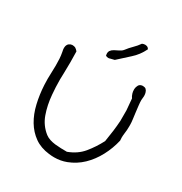

<svg xmlns="http://www.w3.org/2000/svg" viewBox="-170 -812 918 971"><g transform="rotate(30 289.5 -326.0)"><path d="M534.2 -299.8V-289.1Q534.2 -267.6 531.2 -248Q529.3 -233.4 529.3 -221.7Q529.3 -212.9 530.3 -205.1Q518.6 -154.3 494.1 -108.4Q469.7 -62.5 434.6 -28.8Q399.4 4.9 353.5 22.5Q320.3 35.2 283.2 35.2Q268.6 35.2 252.9 33.2Q202.1 27.3 166.5 2Q130.9 -23.4 107.4 -62.5Q84 -101.6 72.3 -151.9Q60.5 -202.1 57.6 -256.8Q56.6 -273.4 56.6 -292Q56.6 -310.5 57.6 -331.1Q58.6 -350.6 58.6 -371.1Q58.6 -390.6 57.6 -410.2Q56.6 -427.7 52.7 -448.2Q49.8 -460 49.8 -468.8Q49.8 -474.6 50.8 -478.5Q53.7 -490.2 61 -496.1Q68.4 -502 78.1 -502.9H81.1Q88.9 -502.9 96.7 -500Q105.5 -495.1 113.3 -485.4Q114.3 -454.1 114.3 -421.9Q114.3 -389.6 113.3 -357.4Q112.3 -338.9 112.3 -321.3Q112.3 -276.4 116.2 -234.4Q121.1 -175.8 138.7 -126.5Q156.2 -77.1 197.3 -44.9Q209 -36.1 224.1 -31.2Q239.3 -26.4 255.9 -24.4Q272.5 -22.5 290.5 -22Q308.6 -21.5 325.2 -21.5Q377.9 -41 409.7 -79.6Q441.4 -118.2 465.8 -165Q471.7 -200.2 475.6 -231Q479.5 -261.7 481.4 -292V-353.5Q479.5 -383.8 475.6 -419.9Q468.8 -428.7 464.8 -442.4Q461.9 -452.1 461.9 -462.9V-467.8Q462.9 -480.5 468.8 -490.2Q474.6 -500 488.3 -502H492.2Q503.9 -502 509.8 -497.1Q516.6 -491.2 519.5 -481.4Q522.5 -472.7 522.5 -461.9V-459Q521.5 -446.3 520.5 -436.5Q520.5 -423.8 522.5 -405.8Q524.4 -387.7 526.9 -368.7Q529.3 -349.6 531.7 -331.1Q534.2 -312.5 534.2 -299.8ZM420.9 -674.8Q400.4 -632.8 367.7 -604Q335 -575.2 302.7 -544.9Q292 -542 279.3 -539.1Q274.4 -537.1 269.5 -537.1Q261.7 -537.1 253.9 -541Q252 -547.9 252 -554.7Q252 -562.5 255.9 -569.3Q262.7 -579.1 274.4 -585.4Q286.1 -591.8 298.8 -597.7Q311.5 -603.5 319.3 -613.3Q334 -632.8 350.6 -648.9Q367.2 -665 380.9 -684.6Q389.6 -688.5 398.4 -688.5Q401.4 -688.5 405.3 -687.5Q416 -685.5 420.9 -674.8Z"/></g></svg>

Font: Crafty Girls
Style: Regular
Weight: 400
Designer: Crystal Kluge
Foundry: Font Diner, Inc DBA Tart Workshop
Version: Version 1.001